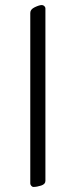

<svg xmlns="http://www.w3.org/2000/svg" viewBox="-20 -727 300 761"><path d="M100 -676Q100 -690 118 -698.5Q136 -707 146 -707Q151 -707 155.5 -703Q160 -699 160 -694V-10Q160 3 143 8.5Q126 14 112 14Q108 14 104 9.5Q100 5 100 0Z"/></svg>

Font: EB Garamond 12 All SC
Style: AllSC
Weight: 400
Version: Version 0.016 ; ttfautohint (v0.97) -l 8 -r 50 -G 200 -x 0 -